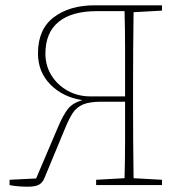

<svg xmlns="http://www.w3.org/2000/svg" viewBox="-20 -697 688 723"><path d="M16 0V-20L116 -25L200 -222Q218 -264 235.5 -286.5Q253 -309 290 -320Q217 -331 170 -378.5Q123 -426 123 -496Q123 -587 182.5 -632Q242 -677 336 -677H590V-657L483 -651Q482 -581 481.5 -509.5Q481 -438 481 -367V-310Q481 -239 481.5 -168Q482 -97 483 -26L590 -20V0H342V-20L449 -26Q451 -97 451 -169Q451 -241 451 -314H362Q317 -314 292.5 -303.5Q268 -293 254 -271.5Q240 -250 226 -216L148 -28Q141 -10 127.5 -2Q114 6 85 6Q45 6 16 0ZM321 -334H451Q451 -436 451 -512Q451 -588 449 -655H344Q250 -655 200.5 -614.5Q151 -574 151 -495Q151 -450 173.5 -413.5Q196 -377 234.5 -355.5Q273 -334 321 -334Z"/></svg>

Font: Source Serif Pro ExtraLight
Style: Regular
Weight: 200
Designer: Frank Grießhammer
Foundry: Adobe Systems Incorporated
Version: Version 3.001;hotconv 1.0.111;makeotfexe 2.5.65597